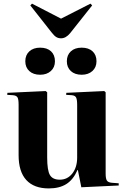

<svg xmlns="http://www.w3.org/2000/svg" viewBox="-20 -1029 699 1063"><path d="M317.9 -816.9Q302.7 -816.9 291 -824.2Q279.3 -831.5 265.1 -850.1L147.9 -999L157.2 -1008.8L317.9 -925.8L481 -1008.8L490.2 -999L368.2 -845.2Q344.7 -816.9 317.9 -816.9ZM432.1 -615.2Q394.5 -615.2 372.3 -635.5Q350.1 -655.8 350.1 -689.9Q350.1 -724.1 372.1 -744.6Q394 -765.1 432.1 -765.1Q470.7 -765.1 492.4 -744.9Q514.2 -724.6 514.2 -689.9Q514.2 -656.2 491.5 -635.7Q468.8 -615.2 432.1 -615.2ZM202.1 -615.2Q164.6 -615.2 142.3 -635.5Q120.1 -655.8 120.1 -689.9Q120.1 -724.1 142.3 -744.6Q164.6 -765.1 202.1 -765.1Q240.7 -765.1 262.5 -744.9Q284.2 -724.6 284.2 -689.9Q284.2 -656.2 261.5 -635.7Q238.8 -615.2 202.1 -615.2ZM250 14.2Q168.5 14.2 125.7 -32.2Q83 -78.6 83 -169.9V-449.2Q83 -480 76.7 -490.2Q70.3 -500.5 50.8 -502L20 -503.9L21 -515.1L232.9 -524.9L241.2 -518.1V-157.2Q241.2 -85.9 256.3 -60.1Q271.5 -34.2 311 -34.2Q353.5 -34.2 380.4 -68.4Q407.2 -102.5 407.2 -157.2V-448.2Q407.2 -477.5 401.4 -489Q395.5 -500.5 377 -502L346.2 -503.9L347.2 -515.1L557.1 -524.9L564.9 -518.1V-67.9Q564.9 -40.5 571.5 -29.8Q578.1 -19 599.1 -17.1L637.2 -14.2V-2L430.2 7.8L411.1 -87.9H409.2Q385.3 -33.7 346.9 -9.8Q308.6 14.2 250 14.2Z"/></svg>

Font: Display Regular
Style: Bold
Weight: 700
Designer: Latin by Veronika Burian and Jose Scaglione. Greek by Irene Vlachou. Cyrillic by Vera Evstafieva.
Foundry: TypeTogether
Version: Version 3.002